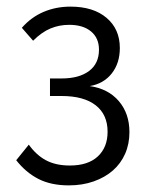

<svg xmlns="http://www.w3.org/2000/svg" viewBox="-20 -550 449 580"><path d="M46 -466Q74 -498 111.5 -514Q149 -530 193 -530Q262 -530 302 -496Q342 -462 342 -405Q342 -359 317.5 -328Q293 -297 251 -290Q307 -282 339 -244.5Q371 -207 371 -151Q371 -115 358 -85.5Q345 -56 321 -35Q297 -14 263 -2Q229 10 188 10Q134 10 96 -9.5Q58 -29 29 -66L67 -113Q90 -81 119.5 -65.5Q149 -50 191 -50Q246 -50 275.5 -77.5Q305 -105 305 -152Q305 -204 269 -232Q233 -260 166 -260H131V-313H166Q219 -313 249 -335.5Q279 -358 279 -400Q279 -435 255 -455Q231 -475 189 -475Q159 -475 132.5 -464Q106 -453 80 -427Z"/></svg>

Font: Boldmen
Style: Regular
Weight: 400
Designer: Matt McInerney, Pablo Impallari, Rodrigo Fuenzalida
Foundry: LIVING CONCEPT
Version: Version 1.000